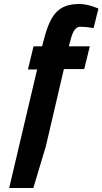

<svg xmlns="http://www.w3.org/2000/svg" viewBox="-20 -732 513 962"><path d="M402 -386 430 -500H325L330 -519C341 -560 350 -598 384 -598C414 -598 449 -591 449 -591L473 -689C473 -689 424 -712 378 -712C267 -712 230 -654 196 -520L191 -500H148L120 -384H166L26 210H147L210 0L300 -386Z"/></svg>

Font: RazerF5
Style: Bold Italic
Weight: 700
Foundry: Razer Inc.
Version: Version 2